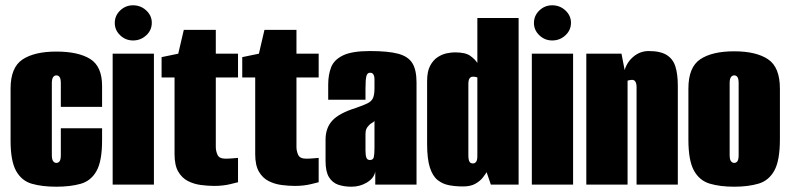

<svg xmlns="http://www.w3.org/2000/svg" viewBox="-20 -698 2989 726"><path d="M193 8Q140 8 101 -3Q62 -14 41 -51.5Q20 -89 20 -166V-363Q20 -443 65 -473Q110 -503 193 -503Q276 -503 321 -475Q366 -447 366 -373V-294H210V-383Q210 -400 205.5 -406.5Q201 -413 193 -413Q186 -413 181 -406.5Q176 -400 176 -383V-112Q176 -95 181 -88.5Q186 -82 193 -82Q201 -82 205.5 -88.5Q210 -95 210 -112V-213H366V-167Q366 -89 345 -51.5Q324 -14 285 -3Q246 8 193 8Z M406 0V-495H562V0ZM483 -545Q455 -545 434.5 -564.5Q414 -584 414 -611Q414 -639 434.5 -658.5Q455 -678 483 -678Q512 -678 533 -658.5Q554 -639 554 -612Q554 -584 533 -564.5Q512 -545 483 -545Z M790 5Q766 5 739.5 1.5Q713 -2 690.5 -13.5Q668 -25 654 -49Q640 -73 640 -115V-405H591V-482L654 -495L675 -585H796V-495H880V-405H796V-142Q796 -127 802.5 -112.5Q809 -98 833 -98Q845 -98 862.5 -99.5Q880 -101 880 -101V-9Q880 -9 852 -2Q824 5 790 5Z M1095 5Q1071 5 1044.5 1.5Q1018 -2 995.5 -13.5Q973 -25 959 -49Q945 -73 945 -115V-405H896V-482L959 -495L980 -585H1101V-495H1185V-405H1101V-142Q1101 -127 1107.5 -112.5Q1114 -98 1138 -98Q1150 -98 1167.5 -99.5Q1185 -101 1185 -101V-9Q1185 -9 1157 -2Q1129 5 1095 5Z M1309 8Q1281 8 1259 0.5Q1237 -7 1224 -28Q1211 -49 1211 -89V-170Q1211 -214 1236.5 -242Q1262 -270 1326 -290Q1355 -300 1370 -307.5Q1385 -315 1390.5 -327.5Q1396 -340 1396 -365V-397Q1396 -405 1394.5 -410.5Q1393 -416 1389.5 -419.5Q1386 -423 1379 -423Q1369 -423 1365.5 -410.5Q1362 -398 1362 -363V-321H1221V-378Q1221 -415 1232 -443.5Q1243 -472 1277 -488.5Q1311 -505 1379 -505Q1447 -505 1485 -495Q1523 -485 1539 -459.5Q1555 -434 1555 -386V0H1399V-49Q1394 -24 1367.5 -8Q1341 8 1309 8ZM1379 -93Q1391 -93 1393.5 -104Q1396 -115 1396 -140V-241Q1394 -237 1387 -233.5Q1380 -230 1375 -224Q1368 -217 1365 -210Q1362 -203 1362 -190V-129Q1362 -120 1363 -111.5Q1364 -103 1367.5 -98Q1371 -93 1379 -93Z M1731 7Q1703 7 1678.5 2.5Q1654 -2 1635 -17Q1616 -32 1605.5 -64.5Q1595 -97 1595 -154V-391Q1595 -428 1606.5 -449.5Q1618 -471 1635 -482Q1652 -493 1669.5 -496.5Q1687 -500 1700 -500Q1740 -500 1758 -487Q1776 -474 1785 -460V-630H1941V0H1836L1820 -47Q1816 -40 1806 -27Q1796 -14 1778 -3.5Q1760 7 1731 7ZM1768 -80Q1772 -80 1775 -81.5Q1778 -83 1780.5 -86.5Q1783 -90 1784 -95.5Q1785 -101 1785 -110V-405Q1785 -405 1782.5 -406Q1780 -407 1776.5 -407.5Q1773 -408 1768 -408Q1764 -408 1761 -406.5Q1758 -405 1755.5 -401.5Q1753 -398 1752 -392.5Q1751 -387 1751 -378V-110Q1751 -99 1753 -92Q1755 -85 1759 -82.5Q1763 -80 1768 -80Z M1991 0V-495H2147V0ZM2068 -545Q2040 -545 2019.5 -564.5Q1999 -584 1999 -611Q1999 -639 2019.5 -658.5Q2040 -678 2068 -678Q2097 -678 2118 -658.5Q2139 -639 2139 -612Q2139 -584 2118 -564.5Q2097 -545 2068 -545Z M2197 0V-495H2330L2342 -433Q2351 -464 2376 -484.5Q2401 -505 2433 -505Q2477 -505 2501 -490Q2525 -475 2534 -446Q2543 -417 2543 -374V0H2387V-368Q2387 -375 2386 -380Q2385 -385 2383 -388.5Q2381 -392 2378 -394Q2375 -396 2370 -396Q2368 -396 2364.5 -395.5Q2361 -395 2358 -394.5Q2355 -394 2353 -393V0Z M2756 8Q2703 8 2664 -3.5Q2625 -15 2604 -53Q2583 -91 2583 -170V-363Q2583 -444 2628 -474Q2673 -504 2756 -504Q2839 -504 2884 -474Q2929 -444 2929 -363V-171Q2929 -91 2908 -53Q2887 -15 2848 -3.5Q2809 8 2756 8ZM2756 -82Q2764 -82 2768.5 -88.5Q2773 -95 2773 -112V-383Q2773 -400 2768.5 -406.5Q2764 -413 2756 -413Q2749 -413 2744 -406.5Q2739 -400 2739 -383V-112Q2739 -95 2744 -88.5Q2749 -82 2756 -82Z"/></svg>

Font: Alumni Sans Black
Style: Regular
Weight: 900
Designer: Robert E. Leuschke
Foundry: Robert E. Leuschke
Version: Version 1.018